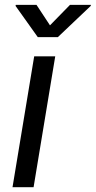

<svg xmlns="http://www.w3.org/2000/svg" viewBox="-20 -781 399 801"><path d="M32.2 0 122.6 -545.9H210.4L120.1 0ZM132.3 -760.7 188.5 -675.3 272 -760.7H359.4L358.4 -756.3L221.2 -626H137.7L44.9 -756.3L45.9 -760.7Z"/></svg>

Font: Adwaita Sans
Style: Italic
Weight: 400
Italic angle: -9.39999°
Designer: Rasmus Andersson
Foundry: rsms
Version: Version 4.001;git-9221beed3